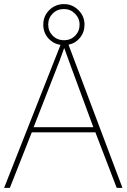

<svg xmlns="http://www.w3.org/2000/svg" viewBox="-20 -916 617 936"><path d="M577 0H549L445 -271H135L28 0H0L275 -697Q239 -703 215 -730Q191 -757 191 -796Q191 -838 220.5 -867Q250 -896 292 -896Q333 -896 362.5 -866.5Q392 -837 392 -796Q392 -759 370 -732Q348 -705 314 -698ZM292 -720Q325 -720 346.5 -742Q368 -764 368 -796Q368 -827 345.5 -849.5Q323 -872 292 -872Q259 -872 237 -850Q215 -828 215 -796Q215 -764 237 -742Q259 -720 292 -720ZM435 -296 325 -594 293 -682 271 -621 260 -593 144 -296Z"/></svg>

Font: Noto Sans UI Thin
Style: Regular
Weight: 250
Designer: Monotype Design Team
Foundry: Monotype Imaging Inc.
Version: Version 1.001